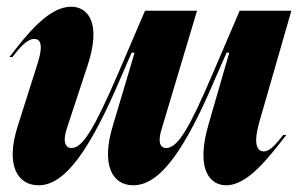

<svg xmlns="http://www.w3.org/2000/svg" viewBox="-20 -540 888 572"><path d="M8 -370H17C39 -398 60 -424 82 -424C99 -424 110 -410 93 -354L33 -165C-5 -46 33 12 95 12C175 12 249 -96 340 -309L372 -383H381L316 -165C280 -46 316 12 377 12C458 12 532 -96 622 -308L655 -383H663L602 -172C562 -37 604 12 654 12C719 12 782 -73 833 -138H824C802 -111 785 -89 766 -89C747 -89 733 -108 753 -178L848 -508H694L613 -319C545 -160 510 -99 475 -99C459 -99 448 -114 462 -157L567 -508H412L331 -319C262 -160 227 -99 193 -99C177 -99 165 -114 179 -157L241 -345C283 -472 242 -520 192 -520C124 -520 59 -436 8 -370Z"/></svg>

Font: Nyght Serif Bold Italic
Style: Regular
Weight: 700
Italic angle: -16°
Designer: Maksym Kobuzan
Version: Version 0.410;Glyphs 3.1.2 (3151)